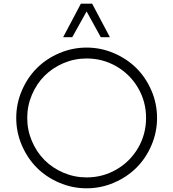

<svg xmlns="http://www.w3.org/2000/svg" viewBox="-20 -1020 947 1050"><path d="M375 -816.4H325.2L422.4 -1000H483.9L581.1 -816.4H531.2L453.6 -957.5ZM603 -20.8Q531.7 9.8 453.6 9.8Q375.5 9.8 304.2 -20.8Q232.9 -51.3 181.4 -102.8Q129.9 -154.3 99.4 -225.6Q68.8 -296.9 68.8 -375Q68.8 -453.1 99.4 -524.4Q129.9 -595.7 181.4 -647.2Q232.9 -698.7 304.2 -729.2Q375.5 -759.8 453.6 -759.8Q531.7 -759.8 603 -729.2Q674.3 -698.7 726.1 -647.2Q777.8 -595.7 808.3 -524.4Q838.9 -453.1 838.9 -375Q838.9 -296.9 808.3 -225.6Q777.8 -154.3 726.1 -102.8Q674.3 -51.3 603 -20.8ZM453.6 -49.8Q542.5 -49.8 617.2 -93.3Q691.9 -136.7 735.4 -211.4Q778.8 -286.1 778.8 -375Q778.8 -463.9 735.4 -538.6Q691.9 -613.3 617.2 -656.7Q542.5 -700.2 453.6 -700.2Q387.2 -700.2 327.1 -674.6Q267.1 -648.9 223.6 -605.5Q180.2 -562 154.5 -501.7Q128.9 -441.4 128.9 -375Q128.9 -308.6 154.5 -248.3Q180.2 -188 223.6 -144.5Q267.1 -101.1 327.1 -75.4Q387.2 -49.8 453.6 -49.8Z"/></svg>

Font: Now Alt Light
Style: Regular
Weight: 300
Designer: Alfredo Marco Pradil
Foundry: Alfredo Marco Pradil
Version: Version 1.002;PS 001.002;hotconv 1.0.88;makeotf.lib2.5.64775